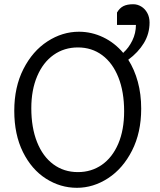

<svg xmlns="http://www.w3.org/2000/svg" viewBox="-20 -875 756 907"><path d="M348.1 -650.9Q283.2 -650.9 233.4 -615.7Q183.6 -580.6 155.8 -515.4Q127.9 -450.2 127.9 -363.8Q127.9 -272 155 -203.9Q182.1 -135.7 231.9 -98.9Q281.7 -62 348.1 -62Q411.6 -62 461.2 -96.4Q510.7 -130.9 538.6 -195.8Q566.4 -260.7 566.4 -349.1Q566.4 -441.4 539.3 -509.5Q512.2 -577.6 462.9 -614.3Q413.6 -650.9 348.1 -650.9ZM343.3 12.2Q265.1 12.2 197.3 -31Q129.4 -74.2 88.4 -156.7Q47.4 -239.3 47.4 -351.6Q47.4 -463.9 90.6 -548.8Q133.8 -633.8 204.1 -679.4Q274.4 -725.1 353 -725.1Q412.6 -725.1 467.3 -699Q522 -672.9 563 -624V-626.5Q587.9 -648.4 605 -683.3Q622.1 -718.3 622.1 -757.3H532.7V-815.9Q545.4 -837.4 563.2 -846.2Q581.1 -855 609.4 -855Q629.4 -855 647.2 -844.2Q665 -833.5 675.8 -813.7Q686.5 -793.9 686.5 -768.6Q686.5 -715.8 659.7 -671.6Q632.8 -627.4 585.9 -592.8Q615.2 -546.9 631.1 -488.5Q647 -430.2 647 -361.3Q647 -249 603.8 -163.8Q560.5 -78.6 490.7 -33.2Q420.9 12.2 343.3 12.2Z"/></svg>

Font: Lesson One Light
Style: Regular
Weight: 300
Designer: But Ko, Victor Gaultney, Annie Olsen, Julie Remington, Don Collingsworth, Eric Hays, Becca Hirsbrunner
Version: Version 1.100